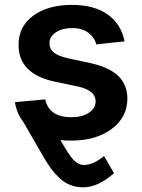

<svg xmlns="http://www.w3.org/2000/svg" viewBox="-20 -573 590 797"><path d="M497.1 -401.4 379.9 -388.7Q372.1 -418 346.4 -437.3Q320.8 -456.5 279.3 -456.5Q238.8 -456.5 211.9 -439Q185.1 -421.4 185.5 -394Q185.1 -370.1 203.1 -355.2Q221.2 -340.3 262.2 -331.1L355.5 -311Q433.1 -293.9 470.7 -257.8Q508.3 -221.7 508.8 -163.6Q508.3 -85.9 443.4 -37.6Q378.4 10.7 275.9 10.7Q248.5 10.7 231 8.3Q266.6 71.8 286.1 91.8Q305.7 111.8 328.6 111.8Q367.2 111.8 412.1 74.7L453.1 146Q386.7 204.6 325.2 204.6Q296.4 204.6 271.7 194.8Q247.1 185.1 226.8 166Q206.5 147 191.4 126.2Q176.3 105.5 159.2 75.7L75.7 -68.4Q49.3 -102.5 42 -148.9L167.5 -160.6Q184.6 -86.4 275.4 -86.4Q320.8 -86.4 348.9 -105Q377 -123.5 377 -151.9Q377 -197.8 303.7 -213.9L210.4 -233.4Q56.2 -265.1 57.1 -387.2Q56.6 -462.4 117.7 -507.6Q178.7 -552.7 277.8 -552.7Q371.6 -552.7 427.5 -512.5Q483.4 -472.2 497.1 -401.4Z"/></svg>

Font: Interop SemBd
Style: Regular
Weight: 600
Designer: Rasmus Andersson, Google, Jang Haemin
Foundry: jhaemin
Version: Version 1.007